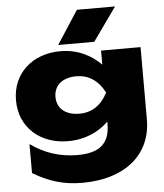

<svg xmlns="http://www.w3.org/2000/svg" viewBox="-64 -877 953 1114"><g transform="rotate(-5 412.5 -319.5)"><path d="M309 -66C412 -66 491 -106 545 -159V-145C545 -26 478 19 356 19C261 19 167 -8 84 -69V100C175 155 262 182 371 182C616 182 775 56 775 -153V-573H545V-491C491 -546 412 -590 309 -590C147 -590 28 -486 28 -328C28 -170 147 -66 309 -66ZM389 -219C307 -219 258 -261 258 -328C258 -396 309 -437 389 -437C459 -437 515 -401 553 -328C517 -256 460 -219 389 -219ZM300 -627H510L648 -821H426Z"/></g></svg>

Font: Bounded ExtBd
Style: Regular
Weight: 800
Designer: Vlad Churkin
Version: Version 3.0